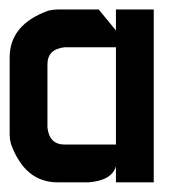

<svg xmlns="http://www.w3.org/2000/svg" viewBox="-20 -377 399 397"><path d="M99.1 -357.4H184.1L219.7 -314V-357.4H297.9V0H219.7V-33.2Q211.4 -3.9 163.6 0H99.1Q31.2 0 2.4 -80.1Q0 -89.8 0 -99.1V-258.3Q0 -326.2 80.1 -355Q89.8 -357.4 99.1 -357.4ZM78.1 -244.1V-113.3Q82 -78.1 113.8 -78.1H219.7V-279.3H113.8Q78.1 -275.4 78.1 -244.1Z"/></svg>

Font: Kadhim
Style: Regular
Weight: 400
Designer: Developer/ Husham Jawad
Version: Version 1.00;December 29, 2020;FontCreator 13.0.0.2683 32-bi